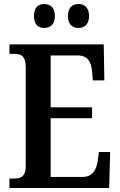

<svg xmlns="http://www.w3.org/2000/svg" viewBox="-20 -935 598 955"><path d="M371 -796C397 -796 423 -811 423 -855C423 -900 397 -915 371 -915C342 -915 318 -900 318 -855C318 -811 342 -796 371 -796ZM200 -796C227 -796 253 -811 253 -855C253 -900 227 -915 200 -915C172 -915 149 -900 149 -855C149 -811 172 -796 200 -796ZM27 0H523L528 -179H472L466 -135C460 -91 440 -55 391 -55H232V-347H438V-401H232V-659H368C417 -659 434 -626 438 -579L442 -535H499L496 -714H27V-667H52C82 -667 108 -659 108 -601V-108C108 -60 86 -47 53 -47H27Z"/></svg>

Font: Noto Serif Georgian Condensed SemiBold
Style: Regular
Weight: 600
Width: 3
Designer: Monotype Design Team, Akaki Razmadze
Foundry: Google LLC
Version: Version 2.003